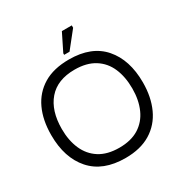

<svg xmlns="http://www.w3.org/2000/svg" viewBox="-170 -847 944 991"><g transform="rotate(-30 302.0 -352.0)"><path d="M295 14Q161 14 91 -65.5Q21 -145 21 -280Q21 -369 51.5 -434.5Q82 -500 142.5 -536.5Q203 -573 295 -573Q429 -573 498 -493.5Q567 -414 567 -280Q567 -193 536.5 -126.5Q506 -60 445.5 -23Q385 14 295 14ZM294 -48Q364 -48 410.5 -77Q457 -106 480.5 -158.5Q504 -211 504 -280Q504 -349 481.5 -401.5Q459 -454 412 -483.5Q365 -513 294 -513Q191 -513 137.5 -451Q84 -389 84 -280Q84 -212 107 -159.5Q130 -107 176.5 -77.5Q223 -48 294 -48ZM318 -606H286V-615L337 -718H396V-704Z"/></g></svg>

Font: Darker Grotesque Light Medium
Style: Regular
Weight: 500
Version: Version 1.000;gftools[0.9.28]